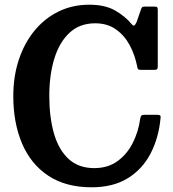

<svg xmlns="http://www.w3.org/2000/svg" viewBox="-20 -783 736 816"><path d="M36.5 -375Q36.5 -458.5 60 -529.2Q83.5 -600 126.5 -652.5Q169.5 -705 228.8 -734Q288 -763 359.5 -763Q426 -763 469 -738.5Q512 -714 539 -681Q546.5 -672.5 550.5 -674.5Q554.5 -676.5 560.5 -689L580 -745.5Q582.5 -751 584.8 -753Q587 -755 596 -755H636Q646 -755 648.2 -752.2Q650.5 -749.5 650.5 -739.5V-501.5Q650.5 -491.5 647.2 -488.8Q644 -486 633.5 -486H580Q568 -486 566.2 -489.8Q564.5 -493.5 562.5 -503Q553 -550.5 530.8 -591.8Q508.5 -633 472.2 -658.5Q436 -684 384.5 -684Q319 -684 275.8 -644Q232.5 -604 211 -534.2Q189.5 -464.5 189.5 -375Q189.5 -285.5 209.2 -216.2Q229 -147 271.2 -107.8Q313.5 -68.5 380.5 -68.5Q438.5 -68.5 479.2 -98Q520 -127.5 544.2 -175.5Q568.5 -223.5 576 -279Q578 -288.5 581 -291.8Q584 -295 593.5 -295H647.5Q657 -295 660.2 -292.8Q663.5 -290.5 662.5 -283Q655 -198 620.2 -131Q585.5 -64 523 -25.5Q460.5 13 369.5 13Q259.5 13 185.2 -36.2Q111 -85.5 73.8 -173Q36.5 -260.5 36.5 -375Z"/></svg>

Font: Besley* Narrow Semi
Style: Regular
Weight: 600
Width: 4
Designer: Owen Earl
Foundry: indestructible type*
Version: Version 3.000; ttfautohint (v1.8.3)